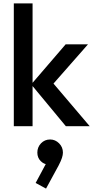

<svg xmlns="http://www.w3.org/2000/svg" viewBox="-20 -740 551 1126"><path d="M366 0 163 -245 365 -480H496L264 -216L269 -279L506 0ZM61 0V-720H171V0ZM250 366 189 333 257 206 294 196Q288 208 280 216Q272 224 261 224Q238 224 218.5 204.5Q199 185 199 155Q199 123 220.5 100.5Q242 78 274 78Q304 78 326.5 100.5Q349 123 349 155Q349 168 343.5 185.5Q338 203 324 230Z"/></svg>

Font: Outfit Thin Medium
Style: Regular
Weight: 500
Version: Version 1.100;gftools[0.9.27]